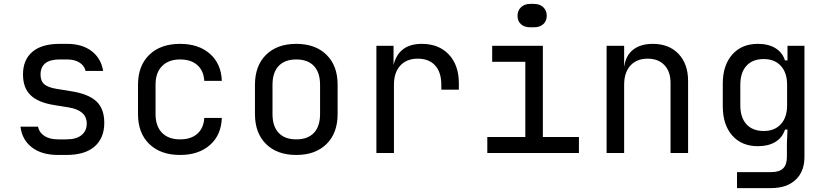

<svg xmlns="http://www.w3.org/2000/svg" viewBox="-20 -785 4240 985"><path d="M278 10Q194 10 143.5 -29Q93 -68 85 -135H175Q181 -105 208 -87.5Q235 -70 278 -70H320Q372 -70 398.5 -92Q425 -114 425 -151Q425 -219 332 -234L258 -246Q176 -259 137 -296.5Q98 -334 98 -403Q98 -478 146 -519Q194 -560 286 -560H324Q402 -560 450.5 -522.5Q499 -485 509 -421H419Q413 -448 388 -464Q363 -480 324 -480H286Q188 -480 188 -402Q188 -369 207.5 -352.5Q227 -336 271 -329L345 -317Q434 -303 474.5 -265Q515 -227 515 -155Q515 -77 465.5 -33.5Q416 10 320 10Z M688 -200V-350Q688 -448 746 -504Q804 -560 904 -560Q999 -560 1057 -509Q1115 -458 1118 -370H1028Q1025 -422 992.5 -451Q960 -480 904 -480Q845 -480 811.5 -446Q778 -412 778 -351V-200Q778 -138 811 -104Q844 -70 904 -70Q960 -70 992.5 -99Q1025 -128 1028 -180H1118Q1115 -92 1057 -41Q999 10 904 10Q804 10 746 -46Q688 -102 688 -200Z M1288 -200V-350Q1288 -448 1345 -504Q1402 -560 1500 -560Q1598 -560 1655 -504Q1712 -448 1712 -351V-200Q1712 -102 1655 -46Q1598 10 1500 10Q1402 10 1345 -46Q1288 -102 1288 -200ZM1622 -200V-350Q1622 -413 1590.5 -446.5Q1559 -480 1500 -480Q1441 -480 1409.5 -446.5Q1378 -413 1378 -350V-200Q1378 -137 1409.5 -103.5Q1441 -70 1500 -70Q1559 -70 1590.5 -103.5Q1622 -137 1622 -200Z M2334 -358V-325H2244V-350Q2244 -414 2212.5 -449Q2181 -484 2123 -484Q2066 -484 2033.5 -448.5Q2001 -413 2001 -350V0H1911V-550H1999V-452Q2026 -560 2144 -560Q2231 -560 2282.5 -505.5Q2334 -451 2334 -358Z M2700 -645Q2670 -645 2652.5 -661Q2635 -677 2635 -704Q2635 -731 2653 -748Q2671 -765 2700 -765H2720Q2749 -765 2767 -748Q2785 -731 2785 -704Q2785 -677 2767 -661Q2749 -645 2720 -645ZM2950 0H2480V-82H2675V-468H2505V-550H2765V-82H2950Z M3510 -370V0H3420V-360Q3420 -418 3388.5 -451Q3357 -484 3303 -484Q3246 -484 3214 -448.5Q3182 -413 3182 -350V0H3092V-550H3182V-445H3183Q3190 -500 3228 -530Q3266 -560 3329 -560Q3412 -560 3461 -508.5Q3510 -457 3510 -370Z M4020 -550H4107V20Q4107 95 4061.5 137.5Q4016 180 3935 180H3761V98H3936Q3978 98 3997.5 79Q4017 60 4017 20V-50L4020 -120H4007Q3994 -79 3958 -57Q3922 -35 3868 -35Q3785 -35 3736.5 -90Q3688 -145 3688 -240V-356Q3688 -450 3736.5 -505Q3785 -560 3868 -560Q3922 -560 3958 -538Q3994 -516 4007 -475H4020ZM4018 -350Q4018 -412 3986 -447Q3954 -482 3898 -482Q3841 -482 3809.5 -447.5Q3778 -413 3778 -350V-245Q3778 -182 3809.5 -147.5Q3841 -113 3898 -113Q3954 -113 3986 -148Q4018 -183 4018 -245Z"/></svg>

Font: JetBrains Mono
Style: Regular
Weight: 400
Monospace: yes
Designer: Philipp Nurullin, Konstantin Bulenkov
Foundry: JetBrains
Version: Version 2.001;December 29, 2023;FontCreator 11.5.0.2427 32-b